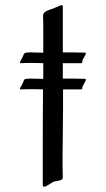

<svg xmlns="http://www.w3.org/2000/svg" viewBox="-20 -791 402 730"><path d="M143.6 -730.5Q143.6 -737.3 147.9 -742.2Q152.3 -747.1 156.2 -749Q160.2 -751 169.9 -754.4Q179.7 -757.8 182.6 -758.8Q210.9 -771.5 213.9 -771.5Q218.8 -771.5 218.8 -764.6V-591.8H254.9Q261.7 -591.8 278.3 -591.3Q294.9 -590.8 303.7 -590.8Q306.6 -589.8 306.6 -587.9Q306.6 -585 301.3 -576.2Q295.9 -567.4 294.9 -564.5Q293.9 -563.5 293.5 -560.5Q293 -557.6 293 -555.7Q293 -553.7 292 -552.2Q291 -550.8 289.1 -550.8H218.8V-492.2H254.9Q261.7 -492.2 278.3 -491.7Q294.9 -491.2 303.7 -491.2Q306.6 -490.2 306.6 -488.3Q306.6 -485.4 301.3 -476.1Q295.9 -466.8 294.9 -463.9Q293.9 -462.9 293.5 -460Q293 -457 293 -455.6Q293 -454.1 292 -452.6Q291 -451.2 289.1 -451.2H219.7V-391.6V-383.8Q219.7 -344.7 218.8 -285.6Q217.8 -226.6 217.8 -196.3Q217.8 -147.5 218.8 -117.2Q218.8 -110.4 213.4 -107.4Q208 -104.5 197.8 -103Q187.5 -101.6 182.6 -99.6Q178.7 -97.7 166 -89.4Q153.3 -81.1 148.4 -81.1Q142.6 -81.1 142.6 -86.9V-122.1V-200.2Q142.6 -365.2 143.6 -451.2Q134.8 -451.2 122.1 -451.7Q109.4 -452.1 100.6 -452.1Q76.2 -452.1 57.6 -451.2Q55.7 -451.2 55.7 -453.1Q55.7 -456.1 64.5 -470.7Q66.4 -473.6 67.9 -478Q69.3 -482.4 70.3 -484.4Q71.3 -486.3 72.8 -488.3Q74.2 -490.2 77.1 -490.7Q80.1 -491.2 84.5 -491.7Q88.9 -492.2 95.7 -492.2Q99.6 -492.2 115.7 -491.7Q131.8 -491.2 144.5 -491.2V-550.8Q136.7 -550.8 123 -551.3Q109.4 -551.8 100.6 -551.8Q76.2 -551.8 57.6 -550.8Q55.7 -550.8 55.7 -552.7Q55.7 -556.6 64.5 -571.3Q66.4 -574.2 67.9 -578.6Q69.3 -583 70.3 -584.5Q71.3 -585.9 72.8 -587.9Q74.2 -589.8 77.1 -590.3Q80.1 -590.8 84 -591.3Q87.9 -591.8 95.7 -591.8Q99.6 -591.8 115.2 -591.3Q130.9 -590.8 144.5 -590.8V-637.7Q144.5 -670.9 144.5 -691.4Q144.5 -711.9 144 -720.2Q143.6 -728.5 143.6 -730.5Z"/></svg>

Font: Isabella
Style: Medium
Weight: 500
Designer: John Stracke
Version: Version 001.202